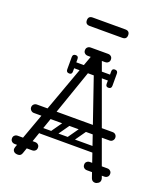

<svg xmlns="http://www.w3.org/2000/svg" viewBox="-154 -966 923 1070"><g transform="rotate(20 307.0 -430.5)"><path d="M536 0Q529 0 522.5 -3.5Q516 -7 512 -17L324 -564Q320 -578 317 -583Q314 -588 308 -588Q300 -588 292 -564L102 -17Q96 0 79 0Q63 0 55.5 -7Q48 -14 48 -24Q48 -28 50 -34L276 -656Q278 -662 281 -662Q284 -662 295.5 -662Q307 -662 319 -662Q331 -662 333 -662Q336 -662 338 -657L563 -38Q565 -32 565 -27Q565 -14 555 -7Q545 0 536 0ZM83 -249Q73 -249 65.5 -256.5Q58 -264 58 -274Q58 -285 65.5 -292Q73 -299 83 -299H532Q543 -299 550 -292Q557 -285 557 -274Q557 -264 550 -256.5Q543 -249 532 -249ZM17 -75Q17 -86 24 -92Q31 -99 43 -99H92Q104 -99 111 -93Q118 -86 118 -75Q118 -63 111 -56Q104 -50 92 -50H43Q31 -50 24 -57Q17 -63 17 -75ZM171 -75Q171 -63 164 -57Q157 -50 145 -50H96Q85 -50 77 -56Q70 -63 70 -75Q70 -86 77 -93Q85 -99 96 -99H145Q157 -99 164 -92Q171 -86 171 -75ZM445 -75Q445 -86 452 -92Q459 -99 471 -99H520Q532 -99 539 -93Q546 -86 546 -75Q546 -63 539 -56Q532 -50 520 -50H471Q459 -50 452 -57Q445 -63 445 -75ZM599 -75Q599 -63 592 -57Q585 -50 573 -50H524Q513 -50 505 -56Q498 -63 498 -75Q498 -86 505 -93Q513 -99 524 -99H573Q585 -99 592 -92Q599 -86 599 -75ZM231 -675Q231 -687 238 -693Q245 -700 257 -700H306Q318 -700 325 -694Q332 -687 332 -675Q332 -664 325 -657Q318 -651 306 -651H257Q245 -651 238 -658Q231 -664 231 -675ZM385 -675Q385 -664 378 -658Q371 -651 359 -651H310Q299 -651 291 -657Q284 -664 284 -675Q284 -687 291 -694Q299 -700 310 -700H359Q371 -700 378 -693Q385 -687 385 -675ZM428 -577Q428 -560 411 -560H207Q190 -560 190 -577Q190 -595 206 -595H410Q428 -595 428 -577ZM425 -523Q409 -523 409 -540V-574Q409 -583 413 -587Q417 -591 426 -591Q436 -591 440 -587Q443 -584 443 -575V-541Q443 -523 425 -523ZM425 -631Q443 -631 443 -613V-579Q443 -570 440 -567Q436 -563 426 -563Q417 -563 413 -567Q409 -571 409 -580V-614Q409 -631 425 -631ZM209 -540Q209 -523 193 -523Q175 -523 175 -541V-575Q175 -584 178 -587Q182 -591 192 -591Q201 -591 205 -587Q209 -583 209 -574ZM175 -614Q175 -632 193 -632Q209 -632 209 -615V-581Q209 -572 205 -568Q201 -564 192 -564Q182 -564 178 -568Q175 -571 175 -580ZM306 -159Q293 -169 302 -182L368 -276Q377 -290 393 -279Q406 -269 397 -256L331 -162Q327 -157 320.5 -155.5Q314 -154 306 -159ZM208 -159Q195 -169 204 -182L270 -276Q279 -290 295 -279Q308 -269 299 -256L233 -162Q229 -157 222.5 -155.5Q216 -154 208 -159ZM504 -266Q504 -249 487 -249H155Q138 -249 138 -266Q138 -284 154 -284H486Q504 -284 504 -266ZM504 -170Q504 -153 487 -153H155Q138 -153 138 -170Q138 -188 154 -188H486Q504 -188 504 -170ZM210 -811Q184 -811 184 -836Q184 -861 210 -861H403Q429 -861 429 -836Q429 -811 403 -811Z"/></g></svg>

Font: Nsibidi Libre Uzo
Style: Regular
Weight: 400
Designer: Oluwaseun Badejo
Version: Version 1.021